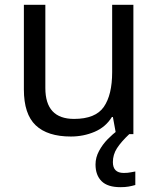

<svg xmlns="http://www.w3.org/2000/svg" viewBox="-20 -607 658 796"><path d="M533 -587V-51H461L448 -122H444Q418 -80 372 -60.5Q326 -41 274 -41Q177 -41 128 -87.5Q79 -134 79 -236V-587H168V-242Q168 -114 287 -114Q376 -114 410.5 -164Q445 -214 445 -308V-587ZM448 65Q448 110 493 110Q510 110 521.5 107.5Q533 105 541 104V160Q527 164 513 166.5Q499 169 479 169Q426 169 401 144Q376 119 376 75Q376 46 390.5 19Q405 -8 426.5 -30Q448 -52 468 -66L516 -51Q482 -19 465 7.5Q448 34 448 65Z"/></svg>

Font: Noto Sans Tamil UI
Style: Regular
Weight: 400
Designer: Jelle Bosma - Monotype Design Team
Foundry: Monotype Imaging Inc.
Version: Version 2.004; ttfautohint (v1.8.4.7-5d5b)